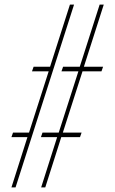

<svg xmlns="http://www.w3.org/2000/svg" viewBox="-20 -820 504 840"><path d="M30 0 100 -220H30L37 -240H107L193 -508H120L127 -528H199L286 -800H304L48 0ZM160 0 230 -220H159L166 -240H237L323 -508H249L256 -528H329L416 -800H434L347 -528H431L424 -508H341L255 -240H337L330 -220H248L178 0Z"/></svg>

Font: Big Shoulders Stencil Display SC Thin
Style: Regular
Weight: 100
Designer: Patric King
Foundry: XO Type Co
Version: Version 2.001